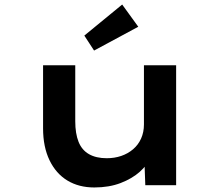

<svg xmlns="http://www.w3.org/2000/svg" viewBox="-20 -817 972 847"><path d="M396 10Q328 10 277.5 -20.5Q227 -51 198.5 -110Q170 -169 170 -251V-529H312V-282Q312 -228 326.5 -191.5Q341 -155 372.5 -137Q404 -119 451 -119Q485 -119 514.5 -129Q544 -139 567 -158.5Q590 -178 602.5 -206Q615 -234 615 -268V-529H757V0H621L617 -109L642 -121Q631 -90 597 -59.5Q563 -29 512 -9.5Q461 10 396 10ZM395 -594 352 -660 519 -797 590 -699Z"/></svg>

Font: Lexend Tera SemiBold
Style: Regular
Weight: 600
Version: Version 1.007